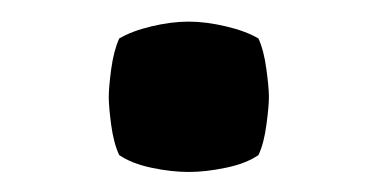

<svg xmlns="http://www.w3.org/2000/svg" viewBox="-20 -356 358 182"><path d="M83.1 -264Q83.1 -273 85.4 -290.5Q87.8 -308 93 -319.5Q104.7 -326.5 123.5 -331Q142.3 -335.5 158.8 -335.5Q175.2 -335.5 194.2 -331Q213.3 -326.5 225 -319.5Q230.2 -308 232.5 -290.5Q234.9 -273 234.9 -264Q234.9 -255 232.5 -237.5Q230.2 -220 225 -209Q213.3 -201 194.2 -197Q175.2 -193 158.8 -193Q142.3 -193 123.5 -197Q104.7 -201 93 -209Q87.8 -220 85.4 -237.5Q83.1 -255 83.1 -264Z"/></svg>

Font: Signika SC SemiBold
Style: Regular
Weight: 600
Designer: Anna Giedryś
Foundry: Anna Giedryś
Version: Version 2.000; ttfautohint (v1.8.3) -l 8 -r 50 -G 200 -x 9 -